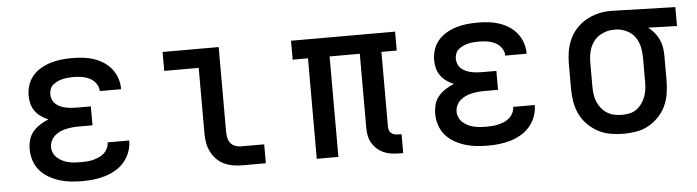

<svg xmlns="http://www.w3.org/2000/svg" viewBox="-40 -689 3080 849"><g transform="rotate(-5 1500.0 -265.0)"><path d="M297 8Q272 8 246.5 5.5Q221 3 196.5 -4.5Q172 -12 149 -25Q126 -38 109.5 -57Q93 -76 84.5 -101Q76 -126 76 -152Q76 -173 81.5 -193.5Q87 -214 100.5 -230Q114 -246 132 -257.5Q150 -269 170 -277Q153 -284 138 -294.5Q123 -305 112 -320Q101 -335 96.5 -353Q92 -371 92 -389Q92 -413 99.5 -436Q107 -459 122.5 -477Q138 -495 159 -507Q180 -519 203 -526Q226 -533 249.5 -535.5Q273 -538 297 -538Q321 -538 345 -535.5Q369 -533 392 -525.5Q415 -518 435.5 -505Q456 -492 471 -473.5Q486 -455 494 -431.5Q502 -408 502 -384Q502 -384 502 -383.5Q502 -383 502 -382H407Q407 -382 407 -382.5Q407 -383 407 -383Q407 -401 395.5 -416.5Q384 -432 368 -440Q352 -448 333.5 -451Q315 -454 297 -454Q285 -454 273 -453Q261 -452 249.5 -449.5Q238 -447 227 -442Q216 -437 206.5 -429.5Q197 -422 192.5 -410.5Q188 -399 188 -387Q188 -375 192.5 -363.5Q197 -352 206.5 -343.5Q216 -335 227.5 -330Q239 -325 251 -322.5Q263 -320 275.5 -319Q288 -318 300 -318H362V-234H300Q286 -234 272 -232.5Q258 -231 244 -228Q230 -225 217 -219Q204 -213 193.5 -203.5Q183 -194 177 -181Q171 -168 171 -153Q171 -140 177 -127Q183 -114 193.5 -105Q204 -96 216.5 -90Q229 -84 242.5 -81Q256 -78 270 -77Q284 -76 297 -76Q311 -76 324.5 -77Q338 -78 351.5 -81.5Q365 -85 377.5 -90.5Q390 -96 400 -105Q410 -114 416 -126.5Q422 -139 422 -153H518Q518 -153 518 -153Q518 -153 518 -153Q518 -127 509 -102.5Q500 -78 483.5 -58.5Q467 -39 445 -26Q423 -13 398.5 -5.5Q374 2 348.5 5Q323 8 297 8Z M1007 0Q986 0 965.5 -3.5Q945 -7 926 -16Q907 -25 892.5 -40Q878 -55 868.5 -74Q859 -93 855.5 -113.5Q852 -134 852 -155V-446H699V-530H948V-155Q948 -142 950.5 -128.5Q953 -115 961 -104.5Q969 -94 981.5 -89Q994 -84 1007 -84H1111V0Z M1702 8Q1685 8 1667.5 5.5Q1650 3 1634 -4Q1618 -11 1605 -22.5Q1592 -34 1583 -49Q1574 -64 1570.5 -81Q1567 -98 1567 -115V-446H1433V0H1337V-446H1269V-530H1731V-446H1663V-115Q1663 -108 1665 -100Q1667 -92 1673 -86.5Q1679 -81 1686.5 -78.5Q1694 -76 1702 -76H1720V8Z M2097 8Q2072 8 2046.5 5.5Q2021 3 1996.5 -4.5Q1972 -12 1949 -25Q1926 -38 1909.5 -57Q1893 -76 1884.5 -101Q1876 -126 1876 -152Q1876 -173 1881.5 -193.5Q1887 -214 1900.5 -230Q1914 -246 1932 -257.5Q1950 -269 1970 -277Q1953 -284 1938 -294.5Q1923 -305 1912 -320Q1901 -335 1896.5 -353Q1892 -371 1892 -389Q1892 -413 1899.5 -436Q1907 -459 1922.5 -477Q1938 -495 1959 -507Q1980 -519 2003 -526Q2026 -533 2049.5 -535.5Q2073 -538 2097 -538Q2121 -538 2145 -535.5Q2169 -533 2192 -525.5Q2215 -518 2235.5 -505Q2256 -492 2271 -473.5Q2286 -455 2294 -431.5Q2302 -408 2302 -384Q2302 -384 2302 -383.5Q2302 -383 2302 -382H2207Q2207 -382 2207 -382.5Q2207 -383 2207 -383Q2207 -401 2195.5 -416.5Q2184 -432 2168 -440Q2152 -448 2133.5 -451Q2115 -454 2097 -454Q2085 -454 2073 -453Q2061 -452 2049.5 -449.5Q2038 -447 2027 -442Q2016 -437 2006.5 -429.5Q1997 -422 1992.5 -410.5Q1988 -399 1988 -387Q1988 -375 1992.5 -363.5Q1997 -352 2006.5 -343.5Q2016 -335 2027.5 -330Q2039 -325 2051 -322.5Q2063 -320 2075.5 -319Q2088 -318 2100 -318H2162V-234H2100Q2086 -234 2072 -232.5Q2058 -231 2044 -228Q2030 -225 2017 -219Q2004 -213 1993.5 -203.5Q1983 -194 1977 -181Q1971 -168 1971 -153Q1971 -140 1977 -127Q1983 -114 1993.5 -105Q2004 -96 2016.5 -90Q2029 -84 2042.5 -81Q2056 -78 2070 -77Q2084 -76 2097 -76Q2111 -76 2124.5 -77Q2138 -78 2151.5 -81.5Q2165 -85 2177.5 -90.5Q2190 -96 2200 -105Q2210 -114 2216 -126.5Q2222 -139 2222 -153H2318Q2318 -153 2318 -153Q2318 -153 2318 -153Q2318 -127 2309 -102.5Q2300 -78 2283.5 -58.5Q2267 -39 2245 -26Q2223 -13 2198.5 -5.5Q2174 2 2148.5 5Q2123 8 2097 8Z M2699 8Q2670 8 2641 3Q2612 -2 2586.5 -15.5Q2561 -29 2540 -50Q2519 -71 2506.5 -97Q2494 -123 2489 -152Q2484 -181 2484 -210V-320Q2484 -348 2488.5 -375.5Q2493 -403 2504.5 -428.5Q2516 -454 2535 -475Q2554 -496 2578.5 -510Q2603 -524 2630 -531Q2657 -538 2685 -538Q2689 -538 2692.5 -538Q2696 -538 2700 -538L2975 -530V-446L2847 -450Q2862 -439 2874 -424.5Q2886 -410 2894 -393Q2902 -376 2905 -357.5Q2908 -339 2908 -320V-210Q2908 -181 2903.5 -152.5Q2899 -124 2887 -98Q2875 -72 2855 -51Q2835 -30 2810 -16Q2785 -2 2756.5 3Q2728 8 2699 8ZM2699 -76Q2716 -76 2732.5 -79.5Q2749 -83 2762.5 -92.5Q2776 -102 2786 -115.5Q2796 -129 2802 -144.5Q2808 -160 2810.5 -176.5Q2813 -193 2813 -210V-320Q2813 -344 2808 -367.5Q2803 -391 2789.5 -410.5Q2776 -430 2754.5 -441Q2733 -452 2709 -454H2700Q2698 -454 2696 -454Q2694 -454 2692 -454Q2676 -454 2660 -449Q2644 -444 2630 -435Q2616 -426 2606 -413Q2596 -400 2590 -384.5Q2584 -369 2581.5 -352.5Q2579 -336 2579 -320V-210Q2579 -193 2581.5 -176Q2584 -159 2590.5 -143.5Q2597 -128 2608 -114.5Q2619 -101 2633.5 -92Q2648 -83 2665 -79.5Q2682 -76 2699 -76Z"/></g></svg>

Font: Iosevka Curly Slab MdEx
Style: Regular
Weight: 500
Width: 7
Monospace: yes
Designer: Belleve Invis
Foundry: Belleve Invis
Version: Version 11.1.0; ttfautohint (v1.8.3)